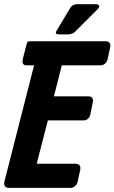

<svg xmlns="http://www.w3.org/2000/svg" viewBox="-33 -906 552 926"><path d="M430.7 -885.7Q436.5 -885.7 440.9 -882.8Q451.7 -875.5 437.5 -861.3L330.1 -753.9Q316.4 -740.7 296.9 -740.2H249Q245.1 -740.2 242.2 -741.2Q231.9 -745.1 239.3 -756.8L306.6 -869.1Q317.4 -885.3 336.9 -885.7ZM227.1 -441.4H393.6Q420.4 -440.9 414.1 -410.2L402.3 -352.5Q400.9 -346.7 397.5 -340.8Q386.7 -325.2 371.1 -325.2H197.8L144 -116.2H331.1Q359.9 -115.7 353.5 -85L340.8 -27.3Q339.4 -21.5 335.4 -15.6Q324.2 0 307.6 0H7.8Q1.5 0 -3.9 -2.9Q-16.6 -11.2 -11.7 -30.3L131.3 -590.8H96.7Q92.8 -590.8 89.4 -591.3Q69.8 -594.7 78.1 -626L93.8 -687.5Q95.7 -696.3 98.4 -701.7Q101.1 -707 113.3 -707H475.6Q504.4 -706.5 498 -675.8L485.4 -618.2Q483.9 -612.3 480 -606.4Q468.8 -590.8 452.1 -590.8H265.1Z"/></svg>

Font: Allan
Style: Bold
Weight: 700
Version: Version 1.005